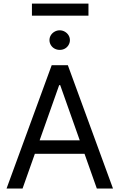

<svg xmlns="http://www.w3.org/2000/svg" viewBox="-20 -1081 686 1101"><path d="M17.6 0 276.4 -707H369.1L627.9 0H535.2L325.2 -592.8H319.3L109.4 0ZM503.9 -276.4V-199.2H141.6V-276.4ZM263.7 -850.6Q263.7 -866.2 271.5 -878.9Q279.3 -891.6 293 -899.4Q306.6 -907.2 322.3 -907.2Q337.9 -907.2 351.6 -899.4Q365.2 -891.6 373 -878.9Q380.9 -866.2 380.9 -850.6Q380.9 -835.9 373 -822.8Q365.2 -809.6 352.1 -802.2Q338.9 -794.9 322.3 -794.9Q306.6 -794.9 293 -802.2Q279.3 -809.6 271.5 -822.8Q263.7 -835.9 263.7 -850.6ZM487.3 -991.2H163.1V-1060.5H487.3Z"/></svg>

Font: Pretendard Std Variable
Style: Regular
Weight: 400
Designer: Base glyphs from Inter by Rasmus Andersson; Hangeul glyphs from Noto Sans CJK(Source Han Sans) by Jang Soo-young and Kan
Foundry: Kil Hyung-jin
Version: Version 1.309;Glyphs 3.2 (3225)